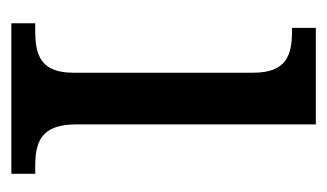

<svg xmlns="http://www.w3.org/2000/svg" viewBox="-139 -437 576 338"><g transform="rotate(90 149.0 -268.0)"><path d="M21 0H286V-42H274C231 -42 199 -51 199 -114V-536H29V-494H35C76 -494 108 -485 108 -426V-109C108 -50 75 -42 33 -42H21Z"/></g></svg>

Font: Noto Serif Sinhala SemiCondensed
Style: Regular
Weight: 400
Width: 4
Designer: Jelle Bosma - Monotype Design Team
Foundry: Monotype Imaging Inc.
Version: Version 2.007